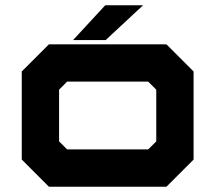

<svg xmlns="http://www.w3.org/2000/svg" viewBox="-20 -708 816 728"><path d="M165.5 0 62.5 -103V-437L165.5 -540H611L714 -437V-103L611 0ZM234.5 -141.5H542L572.5 -172V-368L542 -398.5H234.5L204 -368V-172ZM257 -556 379 -688H522.5L380.5 -556Z"/></svg>

Font: Tourney Expanded Black
Style: Regular
Weight: 900
Width: 7
Designer: Tyler Finck
Foundry: Etcetera Type Co
Version: Version 1.010; ttfautohint (v1.8.3)